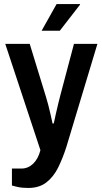

<svg xmlns="http://www.w3.org/2000/svg" viewBox="-20 -743 507 950"><path d="M186 -591 260 -723H376V-720L276 -591ZM120 187Q89 187 67 182Q45 177 39 175V91H86Q119 91 144 67Q169 43 180 0L6 -526H127L208 -262Q213 -246 219 -223Q225 -200 230.5 -175.5Q236 -151 240 -132H246Q250 -152 256 -178Q262 -204 268 -229.5Q274 -255 279 -273L346 -526H462L309 -18Q291 39 268 85.5Q245 132 209.5 159.5Q174 187 120 187Z"/></svg>

Font: Archivo SemiCondensed SemiBold
Style: Regular
Weight: 600
Width: 4
Designer: Hector Gatti
Foundry: Omnibus-Type
Version: Version 2.001; ttfautohint (v1.8.3)